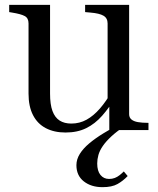

<svg xmlns="http://www.w3.org/2000/svg" viewBox="-20 -538 652 794"><path d="M187 -518V-151Q187 -106 197 -79Q207 -52 226.5 -39.5Q246 -27 275 -27Q309 -27 338 -43Q367 -59 393.5 -89.5Q420 -120 444 -163L460 -139Q432 -93 402.5 -59.5Q373 -26 336.5 -8Q300 10 251 10Q204 10 169.5 -8Q135 -26 116.5 -62Q98 -98 98 -151V-441Q98 -463 82.5 -471.5Q67 -480 30 -486L18 -488V-518ZM514 -518V-66Q514 -52 523.5 -44Q533 -36 550.5 -33Q568 -30 591 -30H594V0H432V-101L425 -113V-441Q425 -463 408 -473Q391 -483 354 -486L332 -488V-518ZM480 -28 495 -16Q462 6 440 26.5Q418 47 405 66Q392 85 387 103Q382 121 382 138Q382 169 395.5 185.5Q409 202 431 202Q444 202 454.5 198Q465 194 474.5 186.5Q484 179 492 171L508 190Q489 210 466 223Q443 236 404 236Q357 236 326.5 212Q296 188 296 145Q296 121 310 98.5Q324 76 349 55Q374 34 407.5 13.5Q441 -7 480 -28Z"/></svg>

Font: Roboto Serif 144pt
Style: Regular
Weight: 400
Version: Version 1.008